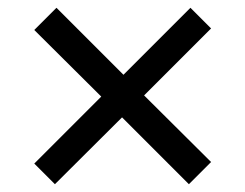

<svg xmlns="http://www.w3.org/2000/svg" viewBox="-20 -591 630 493"><path d="M522 -175 350 -346 522 -518 469 -571 297 -399 125 -571 68 -514 240 -343 68 -171 121 -118 350 -346 297 -399 240 -343 465 -118Z"/></svg>

Font: Sora-SIA
Style: Regular
Weight: 400
Designer: Jonathan Barnbrook, Julián Moncada
Foundry: Barnbrook Fonts
Version: Version 2.000